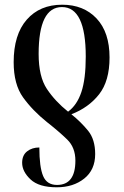

<svg xmlns="http://www.w3.org/2000/svg" viewBox="-20 -566 525 815"><path d="M244 -546Q149 -546 93.5 -482.5Q38 -419 38 -302Q38 -208 78 -152.5Q118 -97 179 -48Q230 -8 265 26Q300 60 300 116Q300 219 222 219Q179 219 163 181Q147 143 147 60Q116 60 95 76.5Q74 93 74 125Q74 162 109.5 195.5Q145 229 221 229Q291 229 337.5 192Q384 155 384 88Q384 26 354 -11Q324 -48 283 -81Q356 -109 400.5 -165.5Q445 -222 445 -322Q445 -429 390 -487.5Q335 -546 244 -546ZM243 -536Q344 -536 344 -326Q344 -231 325.5 -175.5Q307 -120 269 -92Q214 -136 179 -188.5Q144 -241 144 -337Q144 -536 243 -536Z"/></svg>

Font: Noto Serif Display Condensed Semi
Style: Regular
Weight: 600
Width: 3
Designer: Monotype Design Team
Foundry: Monotype Imaging Inc.
Version: Version 1.900